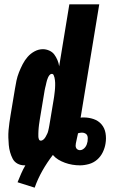

<svg xmlns="http://www.w3.org/2000/svg" viewBox="-20 -755 540 886"><path d="M140 111 61 86Q69 66 77.5 46.5Q86 27 97 8H93Q75 8 60.5 0Q46 -8 38.5 -22.5Q31 -37 26.5 -53Q22 -69 20.5 -86Q19 -103 18.5 -120Q18 -137 19.5 -154.5Q21 -172 23.5 -189.5Q26 -207 29 -225L49 -345Q52 -364 56 -383Q60 -402 67.5 -421Q75 -440 84.5 -458.5Q94 -477 107.5 -492.5Q121 -508 139.5 -518Q158 -528 178 -528Q193 -528 207.5 -521.5Q222 -515 230.5 -503.5Q239 -492 245 -478Q251 -464 253 -449L300 -735H438L352 -212Q356 -213 359.5 -213Q363 -213 366 -213Q390 -213 412 -205.5Q434 -198 448.5 -181Q463 -164 467 -140.5Q471 -117 467 -93Q464 -73 454.5 -53Q445 -33 428.5 -18.5Q412 -4 390.5 2Q369 8 349 8Q331 8 313.5 5Q296 2 279.5 -4Q263 -10 249 -18.5Q235 -27 224 -40Q197 -5 175.5 33Q154 71 140 111ZM168 -106Q175 -106 181 -111.5Q187 -117 190.5 -123.5Q194 -130 197.5 -137Q201 -144 202.5 -151Q204 -158 205.5 -164.5Q207 -171 208 -178L228 -298Q229 -305 230 -311Q231 -317 231.5 -323.5Q232 -330 233 -336Q234 -342 234 -348Q234 -354 234.5 -360.5Q235 -367 234.5 -373Q234 -379 233.5 -385Q233 -391 231.5 -397Q230 -403 227.5 -408.5Q225 -414 219 -414Q213 -414 208.5 -408.5Q204 -403 201.5 -397Q199 -391 197 -385Q195 -379 194 -373.5Q193 -368 191.5 -362Q190 -356 188.5 -350Q187 -344 186 -338Q185 -332 184 -326L164 -206Q163 -199 162 -192.5Q161 -186 160 -179Q159 -172 158.5 -165.5Q158 -159 157.5 -152Q157 -145 157 -138.5Q157 -132 157 -125.5Q157 -119 159.5 -112.5Q162 -106 168 -106ZM349 -62Q356 -62 362.5 -66Q369 -70 373.5 -76Q378 -82 380.5 -89Q383 -96 384 -102Q385 -110 385 -117.5Q385 -125 382 -131Q379 -137 372 -140Q365 -143 358 -143Q353 -143 348.5 -142Q344 -141 340 -140L339 -135Q337 -125 334.5 -114.5Q332 -104 330 -93Q329 -88 329 -82.5Q329 -77 331.5 -72Q334 -67 339 -64.5Q344 -62 349 -62Z"/></svg>

Font: Iosevka SS18 Heavy
Style: Italic
Weight: 900
Italic angle: -9°
Monospace: yes
Designer: Belleve Invis
Foundry: Belleve Invis
Version: Version 25.1.1; ttfautohint (v1.8.4)